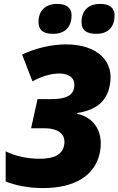

<svg xmlns="http://www.w3.org/2000/svg" viewBox="-20 -952 606 982"><path d="M473 -779C536 -779 566 -817 566 -873C566 -918 531 -932 493 -932C432 -932 397 -898 397 -839C397 -794 427 -779 473 -779ZM252 -779C315 -779 346 -817 346 -873C346 -918 311 -932 273 -932C212 -932 177 -898 177 -839C177 -794 207 -779 252 -779ZM199 10C364 10 465 -55 490 -168C512 -268 468 -350 375 -370V-374C472 -389 525 -433 541 -513C568 -639 477 -725 318 -725C245 -725 162 -706 93 -673L146 -536C193 -562 242 -576 283 -576C340 -576 367 -547 359 -504C352 -463 317 -445 241 -445H172L139 -296H205C284 -296 318 -262 308 -209C298 -161 258 -140 182 -140C120 -140 56 -154 9 -178V-24C56 -4 128 10 199 10Z"/></svg>

Font: Noto Sans SemiCondensed Black
Style: Italic
Weight: 900
Width: 4
Italic angle: -12°
Designer: Monotype Design Team
Foundry: Monotype Imaging Inc.
Version: Version 2.013